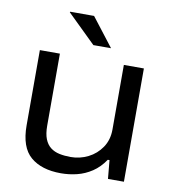

<svg xmlns="http://www.w3.org/2000/svg" viewBox="-82 -795 788 878"><g transform="rotate(10 311.5 -355.5)"><path d="M259 12Q169 12 118 -31.5Q67 -75 67 -177V-526H160V-192Q160 -154 169.5 -130Q179 -106 196.5 -92.5Q214 -79 238 -74Q262 -69 290 -69Q333 -69 371 -88Q409 -107 433 -142.5Q457 -178 457 -226V-526H550V0H476L468 -86H460Q435 -49 402.5 -27.5Q370 -6 333.5 3Q297 12 259 12ZM386 -591H304L172 -720L173 -723H284Z"/></g></svg>

Font: Archivo SemiExpanded
Style: Regular
Weight: 400
Width: 6
Designer: Hector Gatti
Foundry: Omnibus-Type
Version: Version 2.001